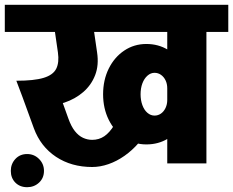

<svg xmlns="http://www.w3.org/2000/svg" viewBox="-45 -680 970 799"><path d="M339 15Q252 15 188 -27.5Q124 -70 96 -146L239 -188Q251 -154 266.5 -134.5Q282 -115 300.5 -106.5Q319 -98 339 -98ZM96 -146 33 -319H192L239 -188ZM338 15V-98Q367 -98 389 -113Q411 -128 430 -159L532 -85Q505 -54 473 -31.5Q441 -9 406.5 3Q372 15 338 15ZM564 -79Q513 -79 472 -106.5Q431 -134 407.5 -181.5Q384 -229 384 -288H540Q540 -263 547.5 -242.5Q555 -222 568.5 -210.5Q582 -199 598 -199ZM564 -79 598 -199Q613 -199 625 -207.5Q637 -216 644 -231Q651 -246 651 -264H739Q739 -211 716 -169Q693 -127 653.5 -103Q614 -79 564 -79ZM384 -287Q384 -347 407.5 -394.5Q431 -442 472 -469.5Q513 -497 564 -497L598 -377Q582 -377 568.5 -365Q555 -353 547.5 -333Q540 -313 540 -287ZM-25 -547V-660H741V-547ZM651 -312Q651 -331 644 -345.5Q637 -360 625 -368.5Q613 -377 598 -377L564 -497Q614 -497 653.5 -473Q693 -449 716 -407Q739 -365 739 -312ZM63 -238 23 -344Q97 -344 136.5 -356Q176 -368 189 -394Q202 -420 196 -462H359Q367 -409 351 -367.5Q335 -326 301.5 -297Q268 -268 223 -253Q178 -238 127 -238ZM196 -462 176 -600H339L359 -462ZM651 0V-645H814V0ZM561 -547V-660H905V-547ZM68 99Q38 99 19 80Q0 61 0 31Q0 2 19 -18.5Q38 -39 68 -39Q97 -39 117.5 -18.5Q138 2 138 31Q138 61 117.5 80Q97 99 68 99Z"/></svg>

Font: Akshar Light
Style: Bold
Weight: 700
Version: Version 1.100